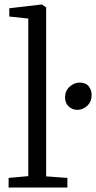

<svg xmlns="http://www.w3.org/2000/svg" viewBox="-20 -839 430 859"><path d="M106.5 -51V-756L21.5 -765V-802L166.5 -819H167.5L186.5 -806V-50L281.5 -43V0H18.5V-43ZM326 -347.5Q303.5 -347.5 287.2 -362.8Q271 -378 271 -403.5Q271 -432 291.2 -450.8Q311.5 -469.5 336 -469.5Q364.5 -469.5 377.2 -452.5Q390 -435.5 390 -413.5Q390 -384.5 370.5 -366Q351 -347.5 326 -347.5Z"/></svg>

Font: Merriweather Light
Style: Regular
Weight: 300
Designer: Eben Sorkin
Foundry: Eben Sorkin
Version: Version 2.100